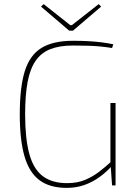

<svg xmlns="http://www.w3.org/2000/svg" viewBox="-20 -900 662 932"><path d="M334 -702Q379 -702 412 -700Q445 -698 473 -694.5Q501 -691 530 -685L524 -667Q493 -672 465.5 -674.5Q438 -677 407 -678Q376 -679 334 -679Q269 -679 224.5 -661.5Q180 -644 153 -605Q126 -566 114 -502Q102 -438 102 -345Q102 -228 122 -154Q142 -80 187 -45.5Q232 -11 306 -11Q356 -11 393.5 -27Q431 -43 461.5 -66.5Q492 -90 518 -114L524 -96Q497 -65 463 -40.5Q429 -16 389.5 -2Q350 12 304 12Q222 12 172 -25Q122 -62 99 -141Q76 -220 76 -345Q76 -477 100.5 -555Q125 -633 181.5 -667.5Q238 -702 334 -702ZM541 -400V0H524L517 -99L516 -111V-400ZM459 -880 471 -868 334 -751H316L179 -868L192 -880L321 -778H329Z"/></svg>

Font: Exo 2 Thin
Style: Regular
Weight: 250
Designer: Natanael Gama
Foundry: Natanael Gama
Version: Version 2.010